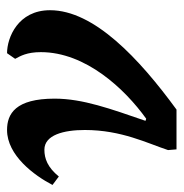

<svg xmlns="http://www.w3.org/2000/svg" viewBox="-8 -511 521 545"><g transform="rotate(-90 252.5 -238.5)"><path d="M214 2C359 -104 496 -232 496 -357C496 -448 418 -479 374 -479L358 -456C366 -441 377 -423 377 -383C377 -256 273 -145 188 -84L182 -86C216 -185 245 -264 245 -344C245 -455 202 -479 156 -479C84 -479 27 -402 0 -350L24 -332C50 -364 75 -373 100 -373C142 -373 156 -318 156 -258C156 -154 118 -80 99 -22L101 2Z"/></g></svg>

Font: STIX Two Text
Style: Bold Italic
Weight: 700
Italic angle: -12°
Designer: Ross Mills, John Hudson & Paul Hanslow, Tiro Typeworks Ltd; with prior portions MicroPress Inc. and Coen Hoffman, Elsevi
Foundry: Tiro Typeworks Ltd
Version: Version 2.13 b171